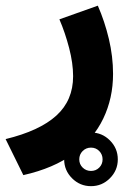

<svg xmlns="http://www.w3.org/2000/svg" viewBox="-67 -343 434 671"><path d="M157.2 213.9Q157.2 175.3 184.8 147.7Q212.4 120.1 251 120.1Q289.6 120.1 317.1 147.7Q344.7 175.3 344.7 213.9Q344.7 252.4 317.1 280Q289.6 307.6 251 307.6Q212.4 307.6 184.8 280Q157.2 252.4 157.2 213.9ZM210 213.9Q210 231 221.9 242.7Q233.9 254.4 251 254.4Q268.1 254.4 279.8 242.7Q291.5 231 291.5 213.9Q291.5 196.8 279.8 184.8Q268.1 172.9 251 172.9Q233.9 172.9 221.9 184.8Q210 196.8 210 213.9ZM274.9 -323.2Q298.8 -268.6 313.5 -207Q328.1 -145.5 328.1 -84.5Q328.1 0 293.9 71.3Q259.8 142.6 190.4 193.8Q121.1 245.1 14.6 269L-47.4 143.1Q71.3 114.3 129.9 61Q188.5 7.8 188.5 -76.7Q188.5 -121.6 174.6 -175.3Q160.6 -229 140.6 -275.4Z"/></svg>

Font: Vazir Black
Style: Black
Weight: 900
Designer: Saber Rastikerdar
Foundry: Saber Rastikerdar
Version: Version 30.0.0